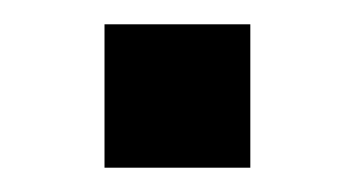

<svg xmlns="http://www.w3.org/2000/svg" viewBox="-20 -439 291 158"><path d="M66 -301H186V-419H66Z"/></svg>

Font: Kathrein 67 Medium Condensed
Style: Regular
Weight: 500
Width: 3
Designer: Lazydogs Typefoundry, based on Open Sans by Ascender Corporation
Foundry: Lazydogs Typefoundry
Version: Version 1.003;PS 001.003;hotconv 1.0.88;makeotf.lib2.5.64775